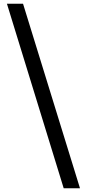

<svg xmlns="http://www.w3.org/2000/svg" viewBox="-20 -824 465 1025"><path d="M320 181 17 -804H103L407 181Z"/></svg>

Font: Source Han Serif SC Heavy
Style: Regular
Weight: 900
Designer: Ryoko NISHIZUKA  (kana & ideographs); Frank Grießhammer (Latin, Greek & Cyrillic); Wenlong ZHANG  (bopomofo); Sandoll Co
Foundry: Adobe Systems Incorporated
Version: Version 1.001 October 20, 2017